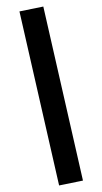

<svg xmlns="http://www.w3.org/2000/svg" viewBox="-78 -801 486 913"><g transform="rotate(5 165.5 -344.5)"><path d="M240 76 -20 -732 91 -765 351 43Z"/></g></svg>

Font: Nunito Sans 12pt ExtraLight ExtraBold
Style: Regular
Weight: 800
Version: Version 3.101;gftools[0.9.27]